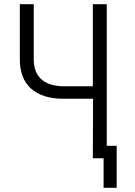

<svg xmlns="http://www.w3.org/2000/svg" viewBox="-20 -750 640 910"><path d="M420 0H471V140H533V-59H486V-730H420V-341H284C191 -341 140 -385 140 -468V-730H74V-468C74 -348 147 -282 280 -282H421Z"/></svg>

Font: JetBrains Mono ExtraLight
Style: Regular
Weight: 240
Monospace: yes
Designer: Philipp Nurullin, Konstantin Bulenkov
Foundry: JetBrains
Version: Version 2.305